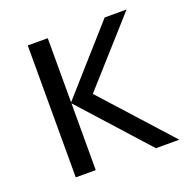

<svg xmlns="http://www.w3.org/2000/svg" viewBox="-101 -633 722 732"><g transform="rotate(-20 259.5 -267.5)"><path d="M397.9 -535.2H486.8L255.9 -276.9L505.9 0H411.1L167 -271V0H85.9V-535.2H167V-274.9Z"/></g></svg>

Font: f06597129
Style: Regular
Weight: 400
Foundry: Ascender Corporation
Version: Version 1.10